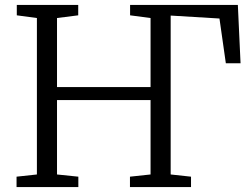

<svg xmlns="http://www.w3.org/2000/svg" viewBox="-20 -763 1023 783"><path d="M47.5 0V-42.5L130.5 -51.5V-689.5L48.5 -700.5V-743H299V-700.5L212.5 -689.5V-408H594V-689.5L510.5 -700.5V-743H950L961 -505H901L875 -687.5L676 -699.5V-51.5L759 -42.5V0H510V-42.5L594 -51.5V-355H212.5V-51.5L299.5 -42.5V0Z"/></svg>

Font: Merriweather 20pt Light
Style: Regular
Weight: 300
Version: Version 2.100